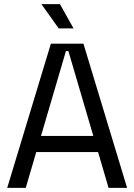

<svg xmlns="http://www.w3.org/2000/svg" viewBox="-20 -912 652 932"><path d="M456 -174H156L105 0H15L227 -700H385L597 0H507ZM300 -664 179 -252H433L312 -664ZM271 -892 337 -774H265L181 -892Z"/></svg>

Font: Space Mono
Style: Regular
Weight: 400
Monospace: yes
Designer: Colophon Foundry / Benjamin Critton
Foundry: Colophon Foundry
Version: Version 1.000;PS 1.003;hotconv 1.0.81;makeotf.lib2.5.63406